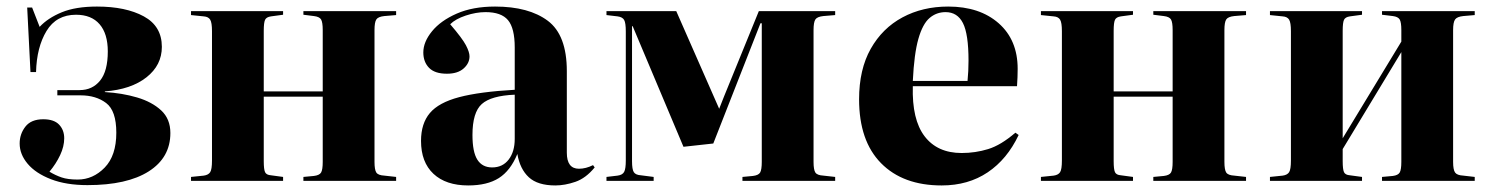

<svg xmlns="http://www.w3.org/2000/svg" viewBox="-20 -552 4556 586"><path d="M247 13Q182 13 135.5 -5Q89 -23 64.5 -52Q40 -81 40 -114Q40 -143 57.5 -165.5Q75 -188 112 -188Q145 -188 160.5 -171.5Q176 -155 176 -130Q176 -105 163.5 -78.5Q151 -52 131 -28Q149 -17 168 -10.5Q187 -4 217 -4Q264 -4 299.5 -40.5Q335 -77 335 -147Q335 -214 304 -237.5Q273 -261 226 -261H155V-277H223Q262 -277 285.5 -306Q309 -335 309 -395Q309 -449 284 -478Q259 -507 212 -507Q152 -507 122 -457.5Q92 -408 90 -332H73L63 -529H78L101 -470Q126 -497 168.5 -514.5Q211 -532 276 -532Q364 -532 419 -502Q474 -472 474 -409Q474 -353 427 -316Q380 -279 300 -273V-271Q353 -268 398.5 -254.5Q444 -241 472 -215Q500 -189 500 -146Q500 -71 434 -29Q368 13 247 13Z M563 0V-12L602 -16Q616 -18 621.5 -26.5Q627 -35 627 -62V-457Q627 -483 621.5 -492Q616 -501 602 -502L563 -506V-518H844V-507L807 -502Q793 -500 789 -491.5Q785 -483 785 -458V-273H965V-460Q965 -484 960 -492.5Q955 -501 938 -503L906 -507V-518H1189V-506L1153 -503Q1134 -501 1128.5 -492.5Q1123 -484 1123 -460V-58Q1123 -34 1128.5 -25.5Q1134 -17 1153 -16L1189 -12V0H906V-12L938 -15Q955 -17 960 -25.5Q965 -34 965 -58V-257H785V-60Q785 -35 789 -26.5Q793 -18 807 -17L844 -12V0Z M1409 14Q1341 14 1303 -21.5Q1265 -57 1265 -122Q1265 -175 1292 -207Q1319 -239 1381.5 -255.5Q1444 -272 1551 -278V-407Q1551 -466 1530.5 -490.5Q1510 -515 1462 -515Q1433 -515 1401.5 -504.5Q1370 -494 1354 -478Q1391 -435 1402 -414Q1413 -393 1413 -380Q1413 -359 1395 -343Q1377 -327 1344 -327Q1307 -327 1289.5 -345Q1272 -363 1272 -392Q1272 -424 1298.5 -456.5Q1325 -489 1374 -510.5Q1423 -532 1491 -532Q1594 -532 1652 -488.5Q1710 -445 1710 -335V-86Q1710 -37 1747 -37Q1768 -37 1790 -48L1795 -41Q1768 -8 1736 3Q1704 14 1675 14Q1621 14 1594 -11Q1567 -36 1559 -82Q1538 -31 1502.5 -8.5Q1467 14 1409 14ZM1482 -41Q1514 -41 1532.5 -65Q1551 -89 1551 -128V-263Q1479 -260 1450.5 -234.5Q1422 -209 1422 -140Q1422 -88 1437 -64.5Q1452 -41 1482 -41Z M1831 0V-12L1865 -16Q1880 -18 1885 -27.5Q1890 -37 1890 -62V-456Q1890 -482 1885 -491Q1880 -500 1865 -502L1831 -506V-518H2044L2175 -220L2190 -258L2296 -518H2529V-506L2493 -503Q2474 -501 2468.5 -492.5Q2463 -484 2463 -460V-58Q2463 -34 2468.5 -25.5Q2474 -17 2493 -16L2529 -12V0H2246V-12L2278 -15Q2295 -17 2300 -25.5Q2305 -34 2305 -58V-481H2301L2157 -114L2066 -104L1911 -472H1909V-60Q1909 -35 1914.5 -26.5Q1920 -18 1936 -17L1975 -12V0Z M2854 14Q2736 14 2669 -54Q2602 -122 2602 -249Q2602 -340 2637.5 -403Q2673 -466 2734.5 -499Q2796 -532 2874 -532Q2970 -532 3028 -481Q3086 -430 3086 -342Q3086 -329 3085.5 -316.5Q3085 -304 3084 -289H2766Q2763 -187 2802 -136Q2841 -85 2915 -85Q2957 -85 2996 -97Q3035 -109 3079 -147L3089 -140Q3054 -66 2994.5 -26Q2935 14 2854 14ZM2766 -305H2933Q2936 -335 2936 -367Q2936 -448 2919 -481.5Q2902 -515 2866 -515Q2838 -515 2817 -497Q2796 -479 2783 -433.5Q2770 -388 2766 -305Z M3157 0V-12L3196 -16Q3210 -18 3215.5 -26.5Q3221 -35 3221 -62V-457Q3221 -483 3215.5 -492Q3210 -501 3196 -502L3157 -506V-518H3438V-507L3401 -502Q3387 -500 3383 -491.5Q3379 -483 3379 -458V-273H3559V-460Q3559 -484 3554 -492.5Q3549 -501 3532 -503L3500 -507V-518H3783V-506L3747 -503Q3728 -501 3722.5 -492.5Q3717 -484 3717 -460V-58Q3717 -34 3722.5 -25.5Q3728 -17 3747 -16L3783 -12V0H3500V-12L3532 -15Q3549 -17 3554 -25.5Q3559 -34 3559 -58V-257H3379V-60Q3379 -35 3383 -26.5Q3387 -18 3401 -17L3438 -12V0Z M3856 0V-12L3895 -16Q3909 -18 3914.5 -26.5Q3920 -35 3920 -62V-457Q3920 -483 3914.5 -492Q3909 -501 3895 -502L3856 -506V-518H4137V-507L4100 -502Q4086 -500 4082 -491.5Q4078 -483 4078 -458V-130L4257 -425V-460Q4257 -484 4252 -492.5Q4247 -501 4231 -503L4198 -507V-518H4481V-506L4446 -503Q4427 -501 4421 -492.5Q4415 -484 4415 -460V-58Q4415 -34 4421 -25.5Q4427 -17 4446 -16L4481 -12V0H4198V-12L4231 -15Q4247 -17 4252 -25.5Q4257 -34 4257 -58V-393L4078 -97V-60Q4078 -35 4082 -26.5Q4086 -18 4100 -17L4137 -12V0Z"/></svg>

Font: Literata 72pt
Style: Bold
Weight: 700
Designer: Latin by Veronika Burian and Jose Scaglione. Greek by Irene Vlachou. Cyrillic by Vera Evstafieva.
Foundry: TypeTogether
Version: Version 3.002